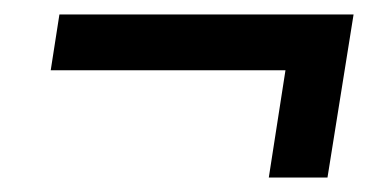

<svg xmlns="http://www.w3.org/2000/svg" viewBox="-20 -356 526 265"><path d="M351 -111 374 -259H50L62 -336H468L432 -111Z"/></svg>

Font: Rokkitt SemiBold
Style: Italic
Weight: 600
Italic angle: -9°
Designer: Vernon Adams
Foundry: Vernon Adams
Version: Version 3.103